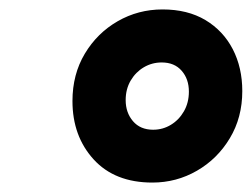

<svg xmlns="http://www.w3.org/2000/svg" viewBox="-20 -828 534 407"><path d="M303 -441Q223.2 -441 178.4 -490.2Q133.6 -539.5 133.6 -613.8Q133.6 -670.4 159.8 -714.2Q186 -758 229.5 -783Q273 -808 324.6 -808Q377.6 -808 415.4 -785.5Q453.1 -762.9 473.4 -723.8Q493.6 -684.6 493.6 -635Q493.6 -578.8 467.2 -535Q440.9 -491.1 397.5 -466.1Q354.1 -441 303 -441ZM304.6 -553Q325.1 -553 342.2 -563.4Q359.4 -573.8 369.9 -592.1Q380.4 -610.4 380.4 -633.8Q380.4 -660.5 365.1 -678Q349.8 -695.6 322.8 -695.6Q302.2 -695.6 284.9 -685.4Q267.6 -675.2 257 -657.2Q246.4 -639.1 246.4 -615.8Q246.4 -589.2 261.9 -571.1Q277.4 -553 304.6 -553Z"/></svg>

Font: Overpass
Style: Italic
Weight: 400
Italic angle: -10°
Designer: Delve Withrington, Dave Bailey, Thomas Jockin
Foundry: Delve Fonts LLC
Version: Version 4.000